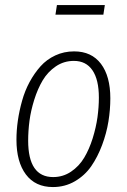

<svg xmlns="http://www.w3.org/2000/svg" viewBox="-20 -738 508 769"><path d="M394 -679.2H202.1L208 -717.8H399.9ZM191.9 11.2Q121.6 11.2 83.7 -39.3Q45.9 -89.8 45.9 -178.2Q45.9 -215.8 51.5 -254.9Q57.1 -293.9 68.4 -334.2Q79.6 -374.5 98.6 -409.7Q117.7 -444.8 142.3 -472.4Q167 -500 201.7 -516.1Q236.3 -532.2 276.9 -532.2Q346.7 -532.2 384.3 -482.4Q421.9 -432.6 421.9 -344.2Q421.9 -298.8 414.3 -251.7Q406.7 -204.6 388.9 -157Q371.1 -109.4 345.5 -72.3Q319.8 -35.2 280 -12Q240.2 11.2 191.9 11.2ZM192.9 -28.8Q232.4 -28.8 264.6 -50.5Q296.9 -72.3 317.1 -106.2Q337.4 -140.1 351.1 -183.8Q364.7 -227.5 370.4 -268.3Q376 -309.1 376 -347.2Q376 -418.9 350.3 -456.5Q324.7 -494.1 275.9 -494.1Q235.8 -494.1 203.6 -472.2Q171.4 -450.2 151.1 -416.3Q130.9 -382.3 117.2 -338.6Q103.5 -294.9 98.1 -254.2Q92.8 -213.4 92.8 -174.8Q92.8 -28.8 192.9 -28.8Z"/></svg>

Font: Fira Sans Compressed ExtraLight
Style: Italic
Weight: 250
Width: 3
Italic angle: -8°
Designer: Carrois Corporate & Edenspiekermann AG
Foundry: Carrois Corporate GbR & Edenspiekermann AG
Version: Version 4.203;PS 004.203;hotconv 1.0.88;makeotf.lib2.5.64775